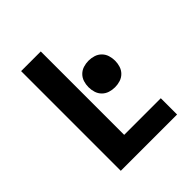

<svg xmlns="http://www.w3.org/2000/svg" viewBox="-200 -868 1001 1001"><g transform="rotate(-45 300.0 -367.5)"><path d="M116 0V-735H261V-120H531V0ZM403 -329Q383 -329 364 -335Q345 -341 331 -355Q317 -369 311 -388Q305 -407 305 -427Q305 -447 311 -466Q317 -485 331 -499Q345 -513 364 -519Q383 -525 403 -525Q423 -525 442 -519Q461 -513 475 -499Q489 -485 495 -466Q501 -447 501 -427Q501 -407 495 -388Q489 -369 475 -355Q461 -341 442 -335Q423 -329 403 -329Z"/></g></svg>

Font: Iosevka Curly Heavy Extended
Style: Regular
Weight: 900
Width: 7
Monospace: yes
Designer: Belleve Invis
Foundry: Belleve Invis
Version: Version 11.1.0; ttfautohint (v1.8.3)